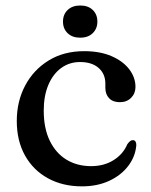

<svg xmlns="http://www.w3.org/2000/svg" viewBox="-20 -666 548 698"><path d="M472.5 -350Q472.5 -326.5 456.8 -310.5Q441 -294.5 415.5 -294.5Q390.5 -294.5 376.8 -308.8Q363 -323 363 -347V-362Q363 -397.5 338.5 -419Q314 -440.5 271 -440.5Q232.5 -440.5 202.8 -419Q173 -397.5 156 -357.8Q139 -318 139 -264Q139 -199 161.2 -153.8Q183.5 -108.5 222.2 -85.2Q261 -62 311 -62Q358.5 -62 393.2 -84Q428 -106 443 -142Q449.5 -150.5 453.8 -153.5Q458 -156.5 463 -156.5Q470 -156.5 473 -150.8Q476 -145 475.5 -137.5Q472 -96.5 446 -62.5Q420 -28.5 376.8 -8.5Q333.5 11.5 278 11.5Q208 11.5 154.5 -17.8Q101 -47 71 -100.5Q41 -154 41 -226Q41 -297.5 71.5 -355Q102 -412.5 157 -446.2Q212 -480 286 -480Q343.5 -480 385.2 -462Q427 -444 449.8 -414.2Q472.5 -384.5 472.5 -350ZM271.5 -529Q243 -529 226 -545.2Q209 -561.5 209 -587.5Q209 -613.5 226 -629.8Q243 -646 271.5 -646Q300.5 -646 317.2 -629.8Q334 -613.5 334 -587.5Q334 -562 317.2 -545.5Q300.5 -529 271.5 -529Z"/></svg>

Font: Fraunces
Style: Regular
Weight: 400
Version: Version 1.000;[b76b70a41]